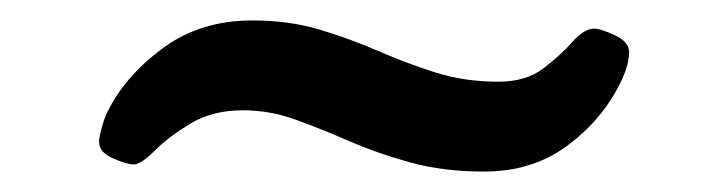

<svg xmlns="http://www.w3.org/2000/svg" viewBox="-20 -369 710 188"><path d="M111 -208Q104 -208 90.5 -214Q77 -220 77 -230Q77 -234 79.5 -243.5Q82 -253 85 -259Q102 -294 139 -321.5Q176 -349 227 -349Q263 -349 293 -340Q323 -331 350.5 -319Q378 -307 406.5 -298Q435 -289 468 -289Q495 -289 512 -302Q529 -315 540.5 -328Q552 -341 562 -341Q568 -341 582 -334.5Q596 -328 596 -318Q596 -305 587 -287Q569 -251 535 -226Q501 -201 454 -201Q414 -201 381.5 -210Q349 -219 321.5 -231Q294 -243 269 -252Q244 -261 218 -261Q188 -261 166.5 -248Q145 -235 131.5 -221.5Q118 -208 111 -208Z"/></svg>

Font: Asap Expanded Expanded Regular
Style: Bold Italic
Weight: 700
Width: 7
Italic angle: -6°
Designer: Pablo Cosgaya
Foundry: Omnibus-Type
Version: Version 3.001; ttfautohint (v1.8.4.7-5d5b)